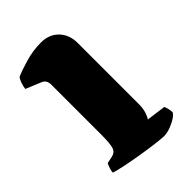

<svg xmlns="http://www.w3.org/2000/svg" viewBox="-160 -563 626 626"><g transform="rotate(-45 152.5 -250.0)"><path d="M218 0Q207 0 179 -3.5Q151 -7 117.5 -12.5Q84 -18 55.5 -24Q27 -30 15 -34Q15 -42 18.5 -52Q22 -62 25 -68L49 -73Q65 -76 70.5 -90.5Q76 -105 76 -153V-379Q76 -400 59 -407L6 -429Q8 -443 12.5 -454.5Q17 -466 21 -470Q38 -478 75 -489Q112 -500 149 -500Q187 -500 210 -476Q233 -452 233 -414V-133Q233 -112 228 -97Q223 -82 218 -76L285 -67Q287 -63 289.5 -54Q292 -45 292 -35Q285 -23 260.5 -11.5Q236 0 218 0Z"/></g></svg>

Font: Texturina 72pt Black
Style: Regular
Weight: 900
Designer: Guillermo Torres Carreño
Foundry: Omnibus-Type
Version: Version 1.002; ttfautohint (v1.8.3)